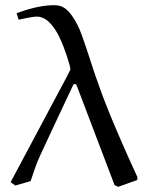

<svg xmlns="http://www.w3.org/2000/svg" viewBox="-20 -710 581 741"><path d="M422 4 436 11 509 -15C509 -15 512 -23 510 -27C409 -247 374 -344 356 -396C332 -461 302 -568 280 -612C248 -674 223 -690 190 -690C138 -690 88 -675 44 -659L52 -634C75 -639 107 -646 122 -646C140 -646 159 -636 171 -623C188 -606 200 -586 210 -565C231 -521 250 -460 252 -442L239 -416L21 -7L39 6L98 -11C109 -44 123 -85 135 -110C135 -111 219 -290 261 -379C262 -382 264 -385 268 -386C272 -386 275 -383 276 -380Z"/></svg>

Font: Neo Euler
Style: Euler
Weight: 500
Designer: Hermann Zapf
Version: Version 000.002